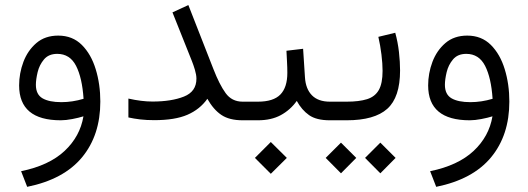

<svg xmlns="http://www.w3.org/2000/svg" viewBox="-20 -473 2078 755"><path d="M308.1 -15.6Q290 -9.8 264.4 -4.9Q238.8 0 218.8 0Q55.2 0 55.2 -137.2Q55.2 -184.6 72 -229.5Q88.9 -274.4 123 -303.7Q157.2 -333 209 -333Q265.1 -333 301.8 -296.4Q338.4 -259.8 356.4 -200.7Q374.5 -141.6 374.5 -73.7Q374.5 58.6 302.7 145.5Q231 232.4 86.9 261.7L63 200.2Q172.9 177.7 233.9 120.6Q294.9 63.5 308.1 -15.6ZM308.6 -84.5Q303.2 -167 279.1 -214.1Q254.9 -261.2 205.1 -261.2Q171.4 -261.2 153.1 -239.5Q134.8 -217.8 127.9 -189Q121.1 -160.2 121.1 -139.6Q121.1 -101.6 147.2 -86.4Q173.3 -71.3 221.2 -71.3Q264.6 -71.3 308.6 -84.5Z M484.9 -85.4Q536.6 -73.7 579.6 -73.7Q654.3 -73.7 703.4 -93.3Q752.4 -112.8 752.4 -163.6Q752.4 -178.7 746.3 -199Q740.2 -219.2 734.4 -233.4L658.2 -424.3L720.7 -453.1L819.3 -201.2Q842.8 -140.6 867.2 -106.9Q891.6 -73.2 934.1 -73.2H954.6V0H934.1Q881.8 0 850.6 -21Q819.3 -42 795.4 -84.5Q766.1 -43 717 -21.7Q668 -0.5 586.9 -0.5Q556.2 -0.5 531.5 -3.4Q506.8 -6.3 484.9 -11.2Z M1290 0H1276.9Q1224.1 0 1195.3 -20.3Q1166.5 -40.5 1147 -76.2Q1121.6 -40.5 1084.2 -20.3Q1046.9 0 994.1 0H935.1V-73.2H994.1Q1055.2 -73.2 1082.5 -101.3Q1109.9 -129.4 1109.9 -186.5Q1109.9 -208 1108.6 -230.5Q1107.4 -252.9 1106.4 -273.4L1171.9 -281.2L1179.2 -168.9Q1182.1 -123 1206.8 -98.1Q1231.4 -73.2 1277.3 -73.2H1290ZM982.4 147.9 1044.9 85.4 1107.9 147.9 1044.9 210.4Z M1534.2 -344.2Q1544.4 -307.6 1548.8 -268.6Q1553.2 -229.5 1553.2 -195.8Q1553.2 -90.3 1502.9 -45.2Q1452.6 0 1343.3 0H1270.5V-73.2H1343.3Q1392.1 -73.2 1423.3 -83Q1454.6 -92.8 1469.5 -118.9Q1484.4 -145 1484.4 -194.3Q1484.4 -222.2 1480 -258.3Q1475.6 -294.4 1467.8 -328.1ZM1415.5 147.9 1475.6 87.9 1535.6 147.9 1475.6 208.5ZM1260.7 147.9 1320.8 87.9 1380.9 147.9 1320.8 208.5Z M1916.5 -15.6Q1898.4 -9.8 1872.8 -4.9Q1847.2 0 1827.1 0Q1663.6 0 1663.6 -137.2Q1663.6 -184.6 1680.4 -229.5Q1697.3 -274.4 1731.4 -303.7Q1765.6 -333 1817.4 -333Q1873.5 -333 1910.2 -296.4Q1946.8 -259.8 1964.8 -200.7Q1982.9 -141.6 1982.9 -73.7Q1982.9 58.6 1911.1 145.5Q1839.4 232.4 1695.3 261.7L1671.4 200.2Q1781.2 177.7 1842.3 120.6Q1903.3 63.5 1916.5 -15.6ZM1917 -84.5Q1911.6 -167 1887.5 -214.1Q1863.3 -261.2 1813.5 -261.2Q1779.8 -261.2 1761.5 -239.5Q1743.2 -217.8 1736.3 -189Q1729.5 -160.2 1729.5 -139.6Q1729.5 -101.6 1755.6 -86.4Q1781.7 -71.3 1829.6 -71.3Q1873 -71.3 1917 -84.5Z"/></svg>

Font: Vazir Light FD-UI
Style: Light-FD-UI
Weight: 300
Designer: Saber Rastikerdar
Foundry: Saber Rastikerdar
Version: Version 30.1.0